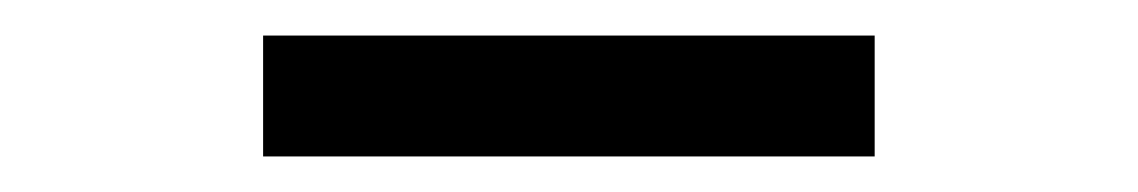

<svg xmlns="http://www.w3.org/2000/svg" viewBox="-20 -724 640 108"><path d="M472 -636H128V-704H472Z"/></svg>

Font: Iosevka SS04 Extended
Style: Regular
Weight: 400
Width: 7
Monospace: yes
Designer: Belleve Invis
Foundry: Belleve Invis
Version: Version 19.0.0; ttfautohint (v1.8.4)